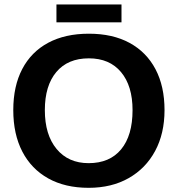

<svg xmlns="http://www.w3.org/2000/svg" viewBox="-20 -853 818 882"><path d="M735.8 -347.2Q735.8 -239.7 692.6 -159.4Q649.4 -79.1 571 -34.7Q492.7 9.8 387.2 9.8Q279.3 9.8 201.7 -33.4Q124 -76.7 82.5 -156.7Q41 -236.8 41 -347.2Q41 -457.5 82.3 -536.1Q123.5 -614.7 201.4 -656.5Q279.3 -698.2 388.2 -698.2Q497.6 -698.2 575.2 -656Q652.8 -613.8 694.3 -535.2Q735.8 -456.5 735.8 -347.2ZM588.9 -347.2Q588.9 -458.5 536.1 -521.7Q483.4 -585 388.2 -585Q291.5 -585 238.8 -522.2Q186 -459.5 186 -347.2Q186 -233.9 240 -168.7Q293.9 -103.5 387.2 -103.5Q483.9 -103.5 536.4 -167Q588.9 -230.5 588.9 -347.2ZM239.3 -832.5H538.1V-750.5H239.3Z"/></svg>

Font: Arimo
Style: Bold
Weight: 700
Designer: Steve Matteson
Foundry: Monotype Imaging Inc.
Version: Version 1.33